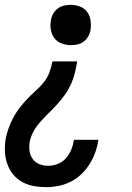

<svg xmlns="http://www.w3.org/2000/svg" viewBox="-24 -548 544 791"><path d="M268 -362Q248 -362 229.5 -369Q211 -376 200 -391Q189 -406 185.5 -425.5Q182 -445 186 -465Q188 -479 195 -491.5Q202 -504 214 -513Q226 -522 239.5 -525Q253 -528 267 -528Q287 -528 305.5 -521Q324 -514 335 -499Q346 -484 349 -464.5Q352 -445 349 -425Q347 -411 339.5 -398Q332 -385 320.5 -376.5Q309 -368 295.5 -365Q282 -362 268 -362ZM168 223Q141 223 115.5 218.5Q90 214 68 202Q46 190 30.5 171Q15 152 6.5 128.5Q-2 105 -3.5 79Q-5 53 -1 26Q3 4 11 -18.5Q19 -41 30 -62Q41 -83 56 -102.5Q71 -122 87.5 -139.5Q104 -157 122.5 -173.5Q141 -190 156 -208.5Q171 -227 179.5 -249.5Q188 -272 192 -295H294Q290 -271 284.5 -248Q279 -225 269 -202.5Q259 -180 244.5 -159.5Q230 -139 213 -120Q196 -101 178 -83.5Q160 -66 143 -47Q126 -28 114 -6.5Q102 15 98 39Q95 58 98 76Q101 94 111.5 108Q122 122 139 128.5Q156 135 174 135Q194 135 213.5 127.5Q233 120 247 104.5Q261 89 269 70Q277 51 280 32L281 28H381L380 35Q376 60 367 84Q358 108 343.5 130.5Q329 153 309 171.5Q289 190 265.5 201.5Q242 213 217 218Q192 223 168 223Z"/></svg>

Font: Iosevka Term Curly Semibold
Style: Italic
Weight: 600
Italic angle: -9°
Designer: Belleve Invis
Foundry: Belleve Invis
Version: Version 32.3.0